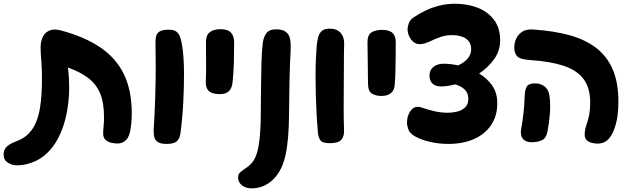

<svg xmlns="http://www.w3.org/2000/svg" viewBox="-96 -763 3445 1043"><path d="M619.8 -146.2Q619.8 -118.4 616.9 -89.9Q614 -61.3 609 -41.3Q601.1 -11 583.2 2.8Q565.3 16.6 542 16.6Q527.6 16.6 509.5 12.8Q491.4 9 477.9 -2.8Q464.4 -14.6 464.4 -38.4Q464.4 -54.6 466.8 -76.7Q469.1 -98.9 469.1 -126.1Q469.1 -204.1 448.2 -254.8Q427.3 -305.4 384.4 -338.5Q341.4 -371.6 273.3 -396.1Q276.6 -368.7 278.2 -341.9Q279.8 -315.2 279.8 -288.8Q279.8 -239.4 272.7 -186.8Q265.6 -134.2 249.7 -83.9Q233.8 -33.7 207.3 9.8Q180.8 53.3 141.9 84.4Q103.1 115.4 50.4 128.2Q35.3 132.2 21.4 133.7Q7.6 135.2 -4.3 135.2Q-29.7 135.2 -53.1 120.8Q-76.4 106.3 -76.4 77.1Q-76.4 47.7 -56.9 31.3Q-37.4 15 -2.7 2.7Q35.9 -12.2 61 -38.6Q86.1 -65 100.3 -100.2Q114.4 -135.4 121.2 -175.8Q127.9 -216.2 129.9 -258.9Q131.9 -301.7 131.9 -342.4Q131.9 -376 129.9 -409.6Q127.9 -443.1 125.4 -476Q124.4 -491.7 124.6 -507.4Q124.7 -523.1 127.4 -535.8Q135.6 -571.9 155.6 -587.2Q175.7 -602.6 202.6 -602.6Q209.9 -602.6 217.9 -601.2Q225.9 -599.8 233.8 -598Q362.7 -563.6 448.1 -506Q533.6 -448.4 576.6 -360.8Q619.6 -273.2 619.8 -146.2Z M893.9 -513.1Q898.4 -485.3 901 -445.5Q903.6 -405.7 903.6 -363.6Q903.6 -283 899.3 -201.9Q895.1 -120.9 884.1 -38.3Q880.3 -9.2 864.2 4.8Q848.1 18.8 808.8 18.8Q777.8 18.8 762.4 9.3Q747 -0.2 742.5 -17.3Q738 -34.4 738.8 -57.8Q744.4 -146.7 747.2 -234.4Q749.9 -322.2 749.9 -408Q749.9 -439.2 749.3 -475.2Q748.7 -511.2 748.7 -535.3Q748.7 -558.1 754.3 -572.7Q759.9 -587.2 775.8 -594.4Q791.7 -601.7 822.1 -601.7Q849.2 -601.7 863.2 -590.5Q877.1 -579.3 883.3 -559.3Q889.6 -539.3 893.9 -513.1Z M1022.8 -534Q1022.8 -572.1 1043.6 -588.3Q1064.4 -604.4 1102.6 -604.4Q1141.9 -604.4 1158.9 -585.5Q1176 -566.6 1176 -532Q1176 -485.2 1174.5 -426.4Q1173 -367.6 1167.2 -315Q1163.9 -283.8 1147.7 -267.7Q1131.4 -251.6 1098.1 -251.6Q1077.6 -251.6 1059.9 -256.6Q1042.2 -261.7 1031.8 -276.5Q1021.3 -291.3 1022.1 -319.8Q1024.1 -371.6 1023.4 -428.3Q1022.8 -485 1022.8 -534Z M1481 -450Q1480 -435.4 1479.2 -412.7Q1478.4 -390 1477.6 -361Q1476.7 -332 1476.2 -297.8Q1475.7 -263.7 1475.1 -226.2Q1474.4 -188.8 1474.2 -149.6Q1473.8 -69.4 1468.6 -13.3Q1463.4 42.9 1454.6 81.2Q1445.8 119.4 1432.8 147.2Q1407.6 200.9 1365.2 230.6Q1322.9 260.2 1270.2 260.2Q1240.2 260.2 1218.8 243.8Q1197.3 227.4 1197.3 200.3Q1197.3 182.2 1211.4 170.8Q1225.6 159.4 1244 147Q1259.1 137 1271.3 123.2Q1283.6 109.4 1291.2 91.1Q1302.2 66.7 1308.4 31.7Q1314.7 -3.3 1317.6 -49.3Q1320.6 -95.2 1320.8 -152.3Q1321 -201.4 1321.6 -248Q1322.2 -294.6 1322.7 -336.4Q1323.2 -378.2 1324.1 -414.4Q1325 -450.6 1326.8 -479.2Q1328.6 -507.8 1331.3 -528.1Q1335.9 -563.4 1351.9 -583.6Q1367.9 -603.7 1403.1 -603.7Q1437.2 -603.7 1454.5 -591.6Q1471.8 -579.6 1477.6 -559.2Q1483.4 -538.9 1483.2 -514.8Q1483.2 -498.8 1482.6 -482.4Q1482 -466 1481 -450Z M1624.8 -518.9Q1627.6 -545.3 1633.8 -565.3Q1640 -585.3 1654.3 -596.4Q1668.7 -607.4 1695.8 -607.4Q1734.6 -607.4 1754.6 -583.9Q1774.6 -560.4 1773.6 -526.1Q1772.6 -498.7 1772.4 -469.3Q1772.3 -439.9 1772.1 -408Q1772.1 -351 1771.5 -292.4Q1770.9 -233.8 1770.9 -174.8Q1770.9 -115.9 1772.9 -56.4Q1774.4 -21.2 1757.4 -3.2Q1740.3 14.8 1695.7 14.8Q1656.6 14.8 1645.2 0Q1633.9 -14.8 1631.1 -41.6Q1626.3 -96.3 1623.4 -149.9Q1620.6 -203.6 1619.3 -256.8Q1618 -310 1618.2 -363.6Q1618.2 -405.9 1620.2 -447.2Q1622.2 -488.6 1624.8 -518.9Z M1900.3 -534.4Q1900.3 -572.3 1921.2 -586.5Q1942 -600.7 1980.1 -600.7Q2019.4 -600.7 2036.6 -583.8Q2053.8 -567 2053.8 -532.7Q2053.8 -501.7 2053.4 -461.7Q2053 -421.8 2052.1 -380.9Q2051.2 -340.1 2048.4 -304.6Q2046.7 -273.1 2028 -257.4Q2009.3 -241.7 1976 -241.7Q1945.3 -241.7 1924.2 -254.6Q1903.1 -267.4 1903.1 -310.9Q1903.1 -362.7 1901.7 -424.1Q1900.3 -485.4 1900.3 -534.4Z M2299.7 -293.4Q2270 -293.4 2253.5 -309Q2237 -324.6 2237 -352.3Q2237 -381.7 2258.2 -399.2Q2279.4 -416.8 2313.6 -416.8Q2351.4 -416.8 2393.1 -407.8Q2413.8 -417.2 2429.7 -430.3Q2445.6 -443.3 2454.6 -459.9Q2463.6 -476.4 2463.6 -495.2Q2463.6 -522.8 2449.5 -539.9Q2435.4 -557 2411.6 -564.6Q2387.8 -572.2 2358.3 -572.2Q2326.4 -572.2 2297.1 -562.2Q2267.8 -552.1 2234.8 -535.9Q2222.3 -530.6 2210 -526.9Q2197.7 -523.2 2185.2 -523.2Q2155.2 -523.2 2136.6 -549Q2117.9 -574.8 2117.9 -605.4Q2117.9 -615.3 2124.2 -635.1Q2130.6 -654.9 2149.3 -667.6Q2180.6 -688.8 2216.1 -705.8Q2251.6 -722.8 2291.8 -732.7Q2332 -742.6 2377.4 -742.6Q2443.8 -742.6 2499.1 -720.9Q2554.4 -699.2 2587.7 -655.1Q2620.9 -611 2620.9 -544.3Q2620.9 -487 2588 -441.3Q2555.1 -395.6 2506.8 -363.4Q2549.3 -338.7 2577.4 -298.7Q2605.4 -258.8 2605.4 -202.3Q2605.4 -132.3 2571.4 -82.7Q2537.3 -33 2477.7 -7.1Q2418.1 18.8 2340.3 18.8Q2287.7 18.8 2240.7 7.9Q2193.7 -2.9 2160 -21.4Q2130.2 -38.2 2122.6 -59.3Q2114.9 -80.3 2114.9 -97Q2114.9 -130.6 2131.3 -156.6Q2147.7 -182.6 2174.3 -182.6Q2181.9 -182.6 2188.6 -180.7Q2195.2 -178.8 2201.2 -176.6Q2232.8 -165.9 2267.1 -158.2Q2301.3 -150.6 2337.6 -150.6Q2361.4 -150.6 2387 -156.7Q2412.6 -162.8 2430.2 -179.1Q2447.9 -195.3 2447.9 -226.8Q2447.9 -256.2 2429.8 -275.1Q2411.8 -294 2377 -304.7Q2356 -299.4 2336.7 -296.4Q2317.3 -293.4 2299.7 -293.4Z M3263.3 -210.4Q3263.3 -167.2 3258.3 -131.4Q3253.2 -95.7 3240.7 -61.3Q3225.6 -20.8 3203.8 -1.8Q3182 17.2 3150.3 17.2Q3137.7 17.2 3121 13.6Q3104.3 9.9 3092.2 -0.6Q3080.1 -11.1 3080.1 -32.2Q3080.1 -42.3 3082.5 -56.9Q3084.9 -71.4 3088.4 -80.8Q3099.6 -111.8 3104.8 -139.8Q3110.1 -167.9 3110.1 -205.3Q3110.1 -286.6 3073.5 -334.4Q3036.9 -382.2 2966.2 -405.5Q2895.6 -428.8 2793.2 -436Q2766.9 -438 2749.8 -441.1Q2732.8 -444.1 2721.4 -450.7Q2710 -458 2703.8 -472.5Q2697.6 -487 2697.6 -504Q2697.6 -529.3 2707.8 -552.1Q2718 -574.8 2738.1 -588.9Q2758.2 -603 2787.1 -603Q2789.1 -603 2793.7 -603Q2798.3 -603 2808.9 -602Q2910.9 -595 2994.6 -572.6Q3078.2 -550.2 3138.5 -505.8Q3198.8 -461.3 3231.1 -389.2Q3263.3 -317 3263.3 -210.4ZM2753.9 -235.1Q2754.7 -271.4 2764.4 -290.8Q2774.2 -310.1 2810 -310.1Q2842.4 -310.1 2863.7 -292.4Q2884.9 -274.7 2889 -242.4Q2895.1 -195.3 2891.1 -145.2Q2887.1 -95 2878.1 -48.6Q2871 -12.1 2847.9 -1.2Q2824.8 9.7 2792 9.7Q2759 9.7 2744 -9.6Q2729 -28.8 2735.1 -61.8Q2743.1 -105.3 2748.1 -151.9Q2753.1 -198.6 2753.9 -235.1Z"/></svg>

Font: Playpen Sans Hebrew
Style: Regular
Weight: 400
Designer: Tom Grace, Laura Meseguer, Veronika Burian, José Scaglione
Foundry: TypeTogether
Version: Version 2.000